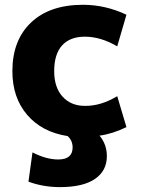

<svg xmlns="http://www.w3.org/2000/svg" viewBox="-20 -555 591 794"><path d="M464.8 -157.2 502.9 -29.3Q444.3 -1 391.6 5.9Q421.9 42 421.9 90.8Q421.9 151.4 372.6 185.1Q323.2 218.8 227.5 218.8Q159.2 218.8 97.7 196.3L114.3 75.2Q170.9 104.5 220.7 104.5Q280.3 104.5 280.3 54.7Q280.3 26.4 259.8 7.8Q153.3 -8.8 92.3 -80.1Q31.2 -151.4 31.2 -260.7Q31.2 -388.7 108.4 -461.9Q185.5 -535.2 323.2 -535.2Q416 -535.2 502.9 -494.1L464.8 -363.3Q396.5 -403.3 331.1 -403.3Q269.5 -403.3 236.8 -367.2Q204.1 -331.1 204.1 -260.7Q204.1 -193.4 238.8 -155.3Q273.4 -117.2 331.1 -117.2Q396.5 -116.2 464.8 -157.2Z"/></svg>

Font: Gen Shin Gothic Heavy
Style: Bold
Weight: 900
Designer: [Source Han Sans]
Ryoko NISHIZUKA  (kana & ideographs); Paul D. Hunt (Latin, Greek & Cyrillic); Wenlong ZHANG  (bopomofo
Version: Version 1.002.20150607